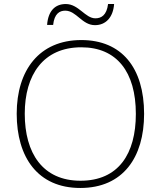

<svg xmlns="http://www.w3.org/2000/svg" viewBox="-20 -924 799 954"><path d="M214 -800H244C250 -856 276 -871 304 -871C360 -871 387 -799 452 -799C505 -799 542 -837 547 -904H517C510 -848 483 -833 454 -833C403 -833 371 -904 307 -904C253 -904 219 -869 214 -800ZM696 -358C696 -588 584 -725 384 -725C175 -725 63 -575 63 -359C63 -142 168 10 379 10C591 10 696 -142 696 -358ZM103 -359C103 -552 195 -689 384 -689C560 -689 655 -567 655 -358C655 -160 569 -26 380 -26C192 -26 103 -163 103 -359Z"/></svg>

Font: Noto Sans Myanmar UI ExtraLight
Style: Regular
Weight: 200
Designer: Monotype Design Team
Foundry: Monotype Imaging Inc.
Version: Version 2.103